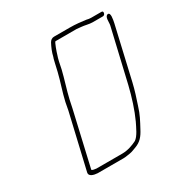

<svg xmlns="http://www.w3.org/2000/svg" viewBox="-139 -708 746 784"><g transform="rotate(-30 234.0 -316.0)"><path d="M130 -348C128 -337 126 -325 123 -311L63 -54C59 -37 81 -31 99 -30H221C233 -30 243 -33 253 -34C265 -36 272 -40 284 -44C311 -54 325 -70 340 -99C356 -129 368 -150 379 -186C390 -219 399 -246 407 -280L464 -527C467 -542 474 -574 459 -572C443 -569 448 -541 445 -527L387 -279C375 -229 358 -176 339 -135C328 -113 314 -80 296 -68C276 -58 252 -49 225 -49H104C96 -50 86 -51 83 -55L142 -311C145 -325 148 -338 150 -349C159 -388 174 -432 183 -470L190 -504C192 -514 195 -523 198 -532C200 -540 215 -583 219 -583H318C326 -582 332 -582 339 -581C354 -580 373 -574 389 -574H437C443 -574 447 -578 448 -584C449 -590 447 -593 441 -593H393C386 -593 380 -594 372 -596C349 -599 325 -602 297 -602H223C214 -602 206 -597 201 -588C192 -571 184 -553 179 -531C176 -524 175 -516 172 -505L164 -470C155 -432 139 -388 130 -348Z"/></g></svg>

Font: Electronic
Style: ExThnIt
Weight: 100
Version: Version 1.011